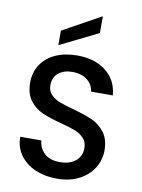

<svg xmlns="http://www.w3.org/2000/svg" viewBox="-102 -1017 807 1093"><g transform="rotate(10 302.0 -471.0)"><path d="M402 -852 181 -743V-827L402 -949ZM304 7Q234 7 178 -17.5Q122 -42 90 -87Q58 -132 58 -192H180Q184 -147 215.5 -118Q247 -89 304 -89Q363 -89 396 -117.5Q429 -146 429 -191Q429 -226 408.5 -248Q388 -270 357.5 -282Q327 -294 273 -308Q205 -326 162.5 -344.5Q120 -363 90 -402Q60 -441 60 -506Q60 -566 90 -611Q120 -656 174 -680Q228 -704 299 -704Q400 -704 464.5 -653.5Q529 -603 536 -515H410Q407 -553 374 -580Q341 -607 287 -607Q238 -607 207 -582Q176 -557 176 -510Q176 -478 195.5 -457.5Q215 -437 245 -425Q275 -413 327 -399Q396 -380 439.5 -361Q483 -342 513.5 -302.5Q544 -263 544 -197Q544 -144 515.5 -97Q487 -50 432.5 -21.5Q378 7 304 7Z"/></g></svg>

Font: Fz Poppins Med
Style: Regular
Weight: 500
Designer: Ninad Kale (Devanagari), Jonny Pinhorn (Latin)
Foundry: Indian Type Foundry
Version: Vit hóa bi Vntype.Com & FontZin.Com